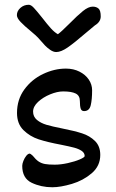

<svg xmlns="http://www.w3.org/2000/svg" viewBox="-20 -770 487 805"><path d="M73.2 -74.7Q73.2 -83 78.1 -95.5Q83 -107.9 90.3 -116.9Q97.7 -126 105 -126Q107.4 -126 117.2 -117.2Q129.9 -101.1 141.8 -93Q153.8 -85 168.9 -82.3Q184.1 -79.6 209.5 -79.6Q234.9 -79.6 264.4 -86.2Q293.9 -92.8 314.5 -101.6Q335 -110.4 335 -115.7Q335 -128.9 322.3 -137.5Q309.6 -146 291 -150.9Q272.5 -155.8 236.3 -163.1Q179.2 -173.8 142.3 -185.8Q105.5 -197.8 78.4 -224.4Q51.3 -251 51.3 -296.4Q51.3 -352.5 82 -394.8Q112.8 -437 160.4 -459.7Q208 -482.4 256.3 -482.4Q288.1 -482.4 313.2 -469.7Q338.4 -457 352.3 -436.3Q366.2 -415.5 366.2 -391.6Q366.2 -353 360.4 -328.6Q354.5 -304.2 332.5 -304.2Q321.8 -304.2 318.4 -314.5Q314.9 -324.7 314.9 -346.2Q314.9 -369.1 297.4 -377.9Q279.8 -386.7 244.6 -386.7Q220.2 -386.7 190.4 -374.5Q160.6 -362.3 139.6 -342.8Q118.7 -323.2 118.7 -302.2Q118.7 -280.8 134.8 -267.3Q150.9 -253.9 174.8 -246.8Q198.7 -239.7 240.7 -231.4Q292.5 -221.2 324.2 -210.9Q356 -200.7 378.2 -179Q400.4 -157.2 400.4 -120.6Q400.4 -74.2 364.7 -43.7Q329.1 -13.2 281.5 1Q233.9 15.1 199.2 15.1Q152.3 15.1 112.8 -3.7Q73.2 -22.5 73.2 -74.7ZM402.3 -701.2Q402.3 -678.2 377.9 -663.6Q365.2 -653.3 336.9 -629.4Q291 -589.8 263.4 -570.8Q235.8 -551.8 215.8 -551.8Q203.6 -551.8 190.4 -561Q177.2 -570.3 168.7 -579.3Q160.2 -588.4 139.2 -612.3Q130.9 -621.1 109.9 -638.7Q82.5 -661.1 66.7 -677.7Q50.8 -694.3 50.8 -706.5Q50.8 -723.6 65.4 -736.8Q80.1 -750 100.6 -750Q109.9 -750 121.6 -737.5Q133.3 -725.1 156.7 -695.8Q178.2 -668 193.1 -651.4Q208 -634.8 222.7 -626.5Q235.8 -635.7 270 -669.9Q304.7 -705.1 327.6 -723.6Q350.6 -742.2 368.7 -742.2Q383.8 -742.2 393.1 -734.1Q402.3 -726.1 402.3 -701.2Z"/></svg>

Font: Dekko
Style: Regular
Weight: 400
Designer: Multiple
Foundry: Sorkin Type
Version: Version 2.001